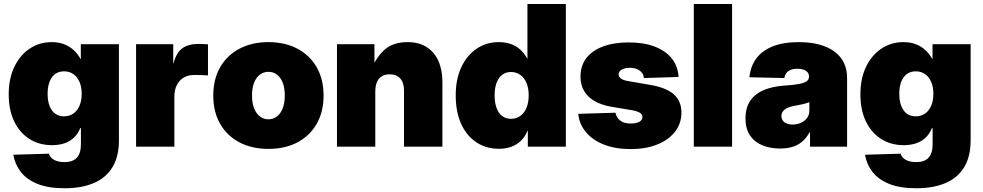

<svg xmlns="http://www.w3.org/2000/svg" viewBox="-20 -748 5013 979"><path d="M309.1 211.9Q225.6 211.9 170.7 189.5Q115.7 167 85.9 128.4Q56.2 89.8 47.9 41L229.5 35.6Q232.9 48.3 243.4 58.1Q253.9 67.9 270.5 73.2Q287.1 78.6 308.6 78.6Q351.1 78.6 371.8 56.2Q392.6 33.7 392.6 -12.2V-94.7H389.2Q377.4 -65.4 356.7 -45.9Q335.9 -26.4 307.9 -17.1Q279.8 -7.8 245.1 -7.8Q179.7 -7.8 129.9 -39.6Q80.1 -71.3 52.2 -129.4Q24.4 -187.5 24.4 -266.6Q24.4 -347.7 53.2 -407.5Q82 -467.3 131.6 -500.2Q181.2 -533.2 243.2 -533.2Q278.8 -533.2 306.4 -522.7Q334 -512.2 355.2 -492.9Q376.5 -473.6 390.6 -447.3H392.1V-522.5H586.4V-33.2Q586.4 50.8 553.2 105Q520 159.2 458 185.5Q396 211.9 309.1 211.9ZM306.2 -154.8Q333.5 -154.8 353.8 -168.7Q374 -182.6 385.3 -208.5Q396.5 -234.4 396.5 -269.5Q396.5 -304.7 385.3 -330.6Q374 -356.4 353.8 -370.4Q333.5 -384.3 306.2 -384.3Q279.8 -384.3 261 -370.4Q242.2 -356.4 232.4 -330.6Q222.7 -304.7 222.7 -269.5Q222.7 -234.4 232.4 -208.5Q242.2 -182.6 261 -168.7Q279.8 -154.8 306.2 -154.8Z M673.8 0V-522.5H863.3V-426.3H865.2Q879.4 -480 909.9 -502Q940.4 -523.9 991.2 -523.9Q1005.4 -523.9 1017.1 -523.4Q1028.8 -522.9 1040.5 -522V-363.3Q1029.3 -364.7 1008.1 -365.2Q986.8 -365.7 968.8 -365.7Q939 -365.7 916.5 -352.3Q894 -338.9 881.6 -314Q869.1 -289.1 869.1 -255.4V0Z M1348.6 11.2Q1264.2 11.2 1200.7 -22.2Q1137.2 -55.7 1102.3 -116.9Q1067.4 -178.2 1067.4 -260.7Q1067.4 -343.8 1102.3 -404.8Q1137.2 -465.8 1200.7 -499.5Q1264.2 -533.2 1348.6 -533.2Q1433.6 -533.2 1496.8 -499.5Q1560.1 -465.8 1595 -404.8Q1629.9 -343.8 1629.9 -260.7Q1629.9 -178.2 1595 -116.9Q1560.1 -55.7 1496.8 -22.2Q1433.6 11.2 1348.6 11.2ZM1348.6 -139.6Q1372.6 -139.6 1391.4 -153.6Q1410.2 -167.5 1421.1 -194.6Q1432.1 -221.7 1432.1 -261.2Q1432.1 -300.8 1421.1 -327.6Q1410.2 -354.5 1391.4 -368.2Q1372.6 -381.8 1348.6 -381.8Q1325.2 -381.8 1306.2 -368.2Q1287.1 -354.5 1276.1 -327.6Q1265.1 -300.8 1265.1 -261.2Q1265.1 -221.7 1276.1 -194.6Q1287.1 -167.5 1306.2 -153.6Q1325.2 -139.6 1348.6 -139.6Z M1893.6 -280.8V0H1698.2V-522.5H1889.2L1889.6 -380.9H1868.7Q1891.6 -446.8 1936 -490Q1980.5 -533.2 2058.1 -533.2Q2115.7 -533.2 2155.3 -508.1Q2194.8 -482.9 2215.3 -437.3Q2235.8 -391.6 2235.8 -330.1V0H2040V-287.1Q2040 -326.2 2021 -347.7Q2002 -369.1 1966.8 -369.1Q1943.8 -369.1 1927.2 -359.4Q1910.6 -349.6 1902.1 -329.8Q1893.6 -310.1 1893.6 -280.8Z M2524.4 10.7Q2459 10.7 2409.2 -22.2Q2359.4 -55.2 2331.5 -116.2Q2303.7 -177.2 2303.7 -261.7Q2303.7 -345.2 2332.5 -406Q2361.3 -466.8 2410.9 -500Q2460.4 -533.2 2522.5 -533.2Q2557.6 -533.2 2585 -523.4Q2612.3 -513.7 2633.1 -494.9Q2653.8 -476.1 2668.5 -448.7H2669.4V-727.5H2865.2V0H2671.4V-82H2669.9Q2658.7 -52.7 2637.7 -31.7Q2616.7 -10.7 2588.1 0Q2559.6 10.7 2524.4 10.7ZM2585.4 -142.1Q2612.3 -142.1 2632.8 -156.7Q2653.3 -171.4 2664.6 -198.2Q2675.8 -225.1 2675.8 -261.7Q2675.8 -298.3 2664.6 -325Q2653.3 -351.6 2632.8 -366.2Q2612.3 -380.9 2585.4 -380.9Q2559.1 -380.9 2540.3 -366.2Q2521.5 -351.6 2511.7 -325Q2502 -298.3 2502 -261.7Q2502 -225.1 2511.7 -198.2Q2521.5 -171.4 2540.3 -156.7Q2559.1 -142.1 2585.4 -142.1Z M3195.8 12.2Q3119.6 12.2 3061.5 -10Q3003.4 -32.2 2968.8 -72.8Q2934.1 -113.3 2928.2 -167.5L3118.2 -173.3Q3123 -148.4 3142.3 -133.3Q3161.6 -118.2 3195.3 -118.2Q3224.1 -118.2 3240 -127.2Q3255.9 -136.2 3255.9 -151.4Q3255.9 -165 3241.5 -173.6Q3227.1 -182.1 3197.3 -187L3100.6 -203.1Q3022 -216.3 2981 -255.6Q2939.9 -294.9 2939.9 -357.9Q2939.9 -412.1 2969.2 -450.9Q2998.5 -489.7 3054 -510.7Q3109.4 -531.7 3186.5 -531.7Q3263.2 -531.7 3318.8 -510.3Q3374.5 -488.8 3405.8 -449.5Q3437 -410.2 3439.9 -355.5L3263.2 -350.1Q3261.7 -373.5 3241.9 -387.9Q3222.2 -402.3 3193.4 -402.3Q3166 -402.3 3150.1 -393.1Q3134.3 -383.8 3134.3 -368.7Q3134.3 -356.4 3146.5 -347.4Q3158.7 -338.4 3183.1 -334.5L3293.9 -315.4Q3376 -301.8 3415.3 -267.3Q3454.6 -232.9 3454.6 -174.3Q3454.6 -118.7 3422.1 -76.7Q3389.6 -34.7 3331.3 -11.2Q3272.9 12.2 3195.8 12.2Z M3712.9 -727.5V0H3517.6V-727.5Z M3957.5 9.3Q3905.8 9.3 3866 -7.6Q3826.2 -24.4 3803.7 -58.3Q3781.2 -92.3 3781.2 -144.5Q3781.2 -188 3796.4 -218.5Q3811.5 -249 3838.6 -268.6Q3865.7 -288.1 3901.9 -298.3Q3938 -308.6 3980 -311.5Q4025.4 -314.5 4053 -319.6Q4080.6 -324.7 4092.8 -333.5Q4105 -342.3 4105 -356.9V-358.9Q4105 -370.6 4097.7 -379.4Q4090.3 -388.2 4077.1 -392.8Q4064 -397.5 4045.9 -397.5Q4026.9 -397.5 4012.7 -392.1Q3998.5 -386.7 3990.2 -376.2Q3981.9 -365.7 3979.5 -350.1L3801.3 -354Q3806.6 -409.7 3836.2 -449.7Q3865.7 -489.7 3919.9 -511.5Q3974.1 -533.2 4052.7 -533.2Q4111.8 -533.2 4157.7 -520.8Q4203.6 -508.3 4235.4 -484.6Q4267.1 -460.9 4283.2 -427.2Q4299.3 -393.6 4299.3 -351.1V0H4110.4V-73.2H4107.9Q4090.8 -42.5 4068.6 -24.4Q4046.4 -6.3 4018.8 1.5Q3991.2 9.3 3957.5 9.3ZM4021 -112.8Q4042.5 -112.8 4062.3 -121.1Q4082 -129.4 4094.5 -145.5Q4106.9 -161.6 4106.9 -185.1V-227.1Q4099.6 -224.1 4091.3 -221.7Q4083 -219.2 4073.7 -217Q4064.5 -214.8 4053.2 -212.6Q4042 -210.4 4028.8 -208Q4008.3 -204.6 3993.9 -197.5Q3979.5 -190.4 3971.9 -179.9Q3964.4 -169.4 3964.4 -156.2Q3964.4 -142.6 3971.7 -132.8Q3979 -123 3991.7 -117.9Q4004.4 -112.8 4021 -112.8Z M4651.9 211.9Q4568.4 211.9 4513.4 189.5Q4458.5 167 4428.7 128.4Q4398.9 89.8 4390.6 41L4572.3 35.6Q4575.7 48.3 4586.2 58.1Q4596.7 67.9 4613.3 73.2Q4629.9 78.6 4651.4 78.6Q4693.8 78.6 4714.6 56.2Q4735.4 33.7 4735.4 -12.2V-94.7H4731.9Q4720.2 -65.4 4699.5 -45.9Q4678.7 -26.4 4650.6 -17.1Q4622.6 -7.8 4587.9 -7.8Q4522.5 -7.8 4472.7 -39.6Q4422.9 -71.3 4395 -129.4Q4367.2 -187.5 4367.2 -266.6Q4367.2 -347.7 4396 -407.5Q4424.8 -467.3 4474.4 -500.2Q4523.9 -533.2 4585.9 -533.2Q4621.6 -533.2 4649.2 -522.7Q4676.8 -512.2 4698 -492.9Q4719.2 -473.6 4733.4 -447.3H4734.9V-522.5H4929.2V-33.2Q4929.2 50.8 4896 105Q4862.8 159.2 4800.8 185.5Q4738.8 211.9 4651.9 211.9ZM4648.9 -154.8Q4676.3 -154.8 4696.5 -168.7Q4716.8 -182.6 4728 -208.5Q4739.3 -234.4 4739.3 -269.5Q4739.3 -304.7 4728 -330.6Q4716.8 -356.4 4696.5 -370.4Q4676.3 -384.3 4648.9 -384.3Q4622.6 -384.3 4603.8 -370.4Q4585 -356.4 4575.2 -330.6Q4565.4 -304.7 4565.4 -269.5Q4565.4 -234.4 4575.2 -208.5Q4585 -182.6 4603.8 -168.7Q4622.6 -154.8 4648.9 -154.8Z"/></svg>

Font: Inter 28pt Black
Style: Regular
Weight: 900
Designer: Rasmus Andersson
Foundry: rsms
Version: Version 4.001;git-66647c0bb